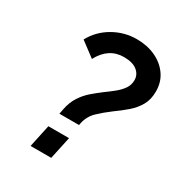

<svg xmlns="http://www.w3.org/2000/svg" viewBox="-178 -877 931 998"><g transform="rotate(30 287.5 -378.5)"><path d="M198 -220 204 -251Q213 -296 234.5 -329Q256 -362 284.5 -386.5Q313 -411 341 -432Q369 -452 393.5 -472Q418 -492 433.5 -514.5Q449 -537 449 -566Q449 -599 422 -621Q395 -643 342 -643Q251 -643 202 -551L114 -617Q149 -682 214 -719.5Q279 -757 354 -757Q416 -757 466 -734Q516 -711 545.5 -669Q575 -627 575 -571Q575 -522 555 -487Q535 -452 502.5 -424Q470 -396 432 -369Q393 -340 360.5 -309Q328 -278 318 -232L316 -220ZM152 0 181 -135H305L276 0Z"/></g></svg>

Font: Plus Jakarta Display Medium
Style: Italic
Weight: 500
Italic angle: -12°
Designer: Gumpita Rahayu
Foundry: Tokotype Studio
Version: Version 1.000